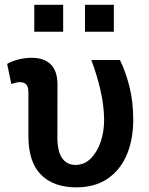

<svg xmlns="http://www.w3.org/2000/svg" viewBox="-20 -782 632 812"><path d="M302.7 10.3Q206.5 10.3 153.3 -43.2Q100.1 -96.7 100.1 -206.5V-390.6Q100.1 -415.5 90.8 -425Q81.5 -434.6 64 -434.6Q55.7 -434.6 45.2 -431.9Q34.7 -429.2 27.8 -426.8L10.3 -511.7Q29.8 -523.4 57.9 -530.5Q85.9 -537.6 113.8 -537.6Q166 -537.6 194.6 -509.8Q223.1 -481.9 223.1 -423.3L222.7 -201.7Q222.7 -140.6 243.2 -112.5Q263.7 -84.5 299.3 -84.5Q335.9 -84.5 363 -110.8Q390.1 -137.2 405.3 -180.7Q420.4 -224.1 420.4 -275.9Q419.4 -337.4 405 -400.4Q390.6 -463.4 366.2 -528.3H487.3Q512.2 -477.1 527.8 -414.1Q543.5 -351.1 543.5 -275.9Q543.5 -192.4 516.4 -127.9Q489.3 -63.5 435.5 -26.6Q381.8 10.3 302.7 10.3ZM339.4 -647.9V-761.7H461.4V-647.9ZM125 -647.9V-761.7H247.1V-647.9Z"/></svg>

Font: Roboto Slab Medium
Style: Regular
Weight: 500
Designer: Google
Version: Version 2.001; ttfautohint (v1.8.3)